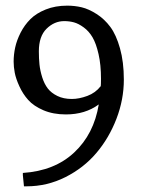

<svg xmlns="http://www.w3.org/2000/svg" viewBox="-20 -636 505 673"><path d="M231.9 -289.1Q257.3 -289.1 286.1 -299.8Q314.9 -310.5 333 -334V-331.1Q334 -340.8 334 -359.9Q334 -409.2 325.4 -446.5Q316.9 -483.9 304.2 -505.4Q291.5 -526.9 273.4 -540Q255.4 -553.2 239.3 -557.6Q223.1 -562 205.1 -562Q170.4 -562 143.3 -535.4Q116.2 -508.8 116.2 -456.1Q116.2 -430.7 118.4 -409.7Q120.6 -388.7 127.9 -365.2Q135.3 -341.8 147.5 -325.9Q159.7 -310.1 181.2 -299.6Q202.6 -289.1 231.9 -289.1ZM60.1 -22V-29.8Q171.4 -37.1 240.2 -101.6Q309.1 -166 326.2 -270Q278.8 -234.9 210.9 -234.9Q166.5 -234.9 132.3 -249.5Q98.1 -264.2 79.1 -285.4Q60.1 -306.6 47.9 -333.5Q35.6 -360.4 31.7 -381.1Q27.8 -401.9 27.8 -419.9Q27.8 -444.3 33.2 -469.5Q38.6 -494.6 52.2 -521.5Q65.9 -548.3 86.4 -568.8Q106.9 -589.4 140.4 -602.8Q173.8 -616.2 215.8 -616.2Q241.7 -616.2 266.4 -610.4Q291 -604.5 318.6 -586.9Q346.2 -569.3 366.7 -541.7Q387.2 -514.2 400.6 -466.6Q414.1 -418.9 414.1 -356.9Q414.1 -287.1 388.2 -219.7Q362.3 -152.3 317.9 -99.9Q273.4 -47.4 209.2 -15.1Q145 17.1 73.2 17.1H64Z"/></svg>

Font: Linear Smooth Low Contrast
Style: Regular
Weight: 500
Designer: Philipp H. Poll, Flanker
Foundry: Philipp H. Poll, reworked by Flanker
Version: Version 1.010 | FøM Fix